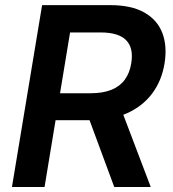

<svg xmlns="http://www.w3.org/2000/svg" viewBox="-20 -748 692 768"><path d="M27.8 0 148.4 -727.5H420.4Q504.9 -727.5 556.9 -698.2Q608.9 -668.9 629.2 -616.5Q649.4 -564 638.2 -494.6Q627 -425.3 588.9 -374.3Q550.8 -323.2 488.5 -295.2Q426.3 -267.1 341.8 -267.1H147.9L166 -375H342.3Q392.1 -375 426 -388.9Q460 -402.8 479.5 -429.7Q499 -456.5 504.9 -494.6Q515.1 -555.2 485.1 -586.7Q455.1 -618.2 382.3 -618.2H260.3L158.2 0ZM437 0 314.9 -330.1H457.5L583 0Z"/></svg>

Font: Inter SemiBold
Style: Italic
Weight: 600
Italic angle: -9.3988°
Designer: Rasmus Andersson
Foundry: rsms
Version: Version 4.001;git-66647c0bb